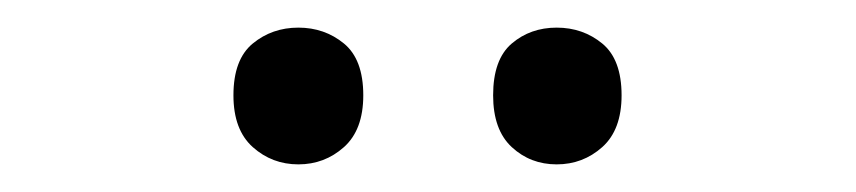

<svg xmlns="http://www.w3.org/2000/svg" viewBox="-20 -750 620 139"><path d="M149 -681Q149 -707 163 -718.5Q177 -730 196 -730Q215 -730 229 -718.5Q243 -707 243 -681Q243 -656 229 -643.5Q215 -631 196 -631Q177 -631 163 -643.5Q149 -656 149 -681ZM337 -681Q337 -707 350.5 -718.5Q364 -730 383 -730Q402 -730 416 -718.5Q430 -707 430 -681Q430 -656 416 -643.5Q402 -631 383 -631Q364 -631 350.5 -643.5Q337 -656 337 -681Z"/></svg>

Font: Noto Sans Telugu
Style: Regular
Weight: 400
Designer: Jelle Bosma - Monotype Design Team
Foundry: Monotype Imaging Inc.
Version: Version 2.003